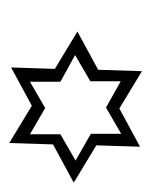

<svg xmlns="http://www.w3.org/2000/svg" viewBox="23 -736 321 407"><g transform="rotate(90 183.5 -532.5)"><path d="M264.6 -435.5V-500L320.3 -532.2L263.7 -564.5V-628.9L208 -596.7L152.3 -627.9V-563.5L96.7 -531.2L153.3 -500V-435.5L209 -467.8ZM283.2 -391.6 204.1 -439.5 123 -395.5 126 -488.3 46.9 -536.1 127.9 -580.1 130.9 -672.9 210 -625 291 -668.9 288.1 -576.2 367.2 -528.3 286.1 -484.4Z"/></g></svg>

Font: Urdu Khush Khati
Style: Regular
Weight: 400
Version: Version 001.500